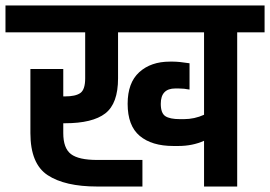

<svg xmlns="http://www.w3.org/2000/svg" viewBox="-30 -681 986 701"><path d="M936 -563H836V0H715V-167Q673 -148 621 -148H603Q524 -148 480 -185Q436 -222 436 -302Q436 -379 478.5 -417.5Q521 -456 590 -456H602Q623 -456 662 -450V-354Q642 -358 622 -358H610Q557 -358 557 -302Q557 -268 573.5 -257Q590 -246 627 -246H641Q680 -246 715 -262V-563H401V-395Q401 -303 354.5 -267Q308 -231 207 -231H201V-195Q201 -140 229 -118.5Q257 -97 325 -97H490V0H325Q207 0 144 -41.5Q81 -83 81 -195V-429H201V-329H207Q246 -329 263.5 -341.5Q281 -354 281 -395V-563H-10V-661H936Z"/></svg>

Font: Biryani
Style: Bold
Weight: 700
Designer: Dan Reynolds and Mathieu Reguer
Foundry: Dan Reynolds and Mathieu Reguer
Version: Version 1.004; ttfautohint (v1.1) -l 5 -r 5 -G 72 -x 0 -D la